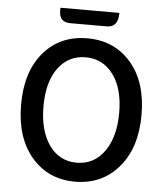

<svg xmlns="http://www.w3.org/2000/svg" viewBox="-60 -952 874 1018"><g transform="rotate(5 377.0 -443.0)"><path d="M145 -91Q57 -195 57 -370Q57 -546 145 -648Q233 -750 377 -750Q521 -750 609 -648Q698 -546 698 -370Q698 -195 609 -91Q520 13 377 13Q234 13 145 -91ZM524 -574Q469 -649 377 -649Q285 -649 230 -574Q176 -500 176 -371Q176 -242 230 -165Q285 -88 377 -88Q469 -88 524 -165Q579 -242 579 -371Q579 -500 524 -574ZM280 -822Q220 -822 220 -882V-899H534Q534 -822 474 -822Z"/></g></svg>

Font: Swei Half Moon CJK TC
Style: Medium
Weight: 500
Version: Version 2.125